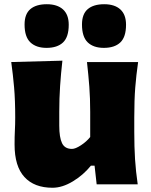

<svg xmlns="http://www.w3.org/2000/svg" viewBox="-20 -864 710 900"><path d="M226.1 16.1Q140.6 16.1 94.5 -34.2Q48.3 -84.5 48.3 -186.5Q48.3 -224.1 49.8 -252.9Q51.3 -281.7 51.3 -313Q51.3 -395.5 46.1 -454.1Q41 -512.7 32.7 -573.2L272.5 -579.6Q265.6 -519 261.7 -460.7Q257.8 -402.3 257.8 -339.8V-274.9Q257.8 -219.7 270.8 -192.9Q283.7 -166 317.4 -166Q333.5 -166 359.6 -183.1Q385.7 -200.2 402.8 -221.7V-339.8Q402.8 -402.3 398.7 -457.5Q394.5 -512.7 387.7 -573.2H627.4Q618.7 -512.7 614 -454.1Q609.4 -395.5 609.4 -313V-246.6Q609.4 -174.8 613 -117.7Q616.7 -60.5 625.5 0H433.1L423.3 -87.4H406.2Q370.6 -43.5 321.3 -13.7Q272 16.1 226.1 16.1ZM198.2 -639.6Q149.4 -639.6 122.3 -665.5Q95.2 -691.4 95.2 -749Q95.2 -798.3 122.3 -821.3Q149.4 -844.2 199.2 -844.2Q248.5 -844.2 275.4 -819.8Q302.2 -795.4 302.2 -748Q302.2 -690.4 275.4 -665Q248.5 -639.6 198.2 -639.6ZM466.8 -639.6Q418 -639.6 391.1 -665.5Q364.3 -691.4 364.3 -749Q364.3 -798.3 391.4 -821.3Q418.5 -844.2 468.3 -844.2Q517.6 -844.2 544.2 -819.8Q570.8 -795.4 570.8 -748Q570.8 -690.4 543.9 -665Q517.1 -639.6 466.8 -639.6Z"/></svg>

Font: Pinar-DS1-FD ExtraBold
Style: Regular
Weight: 800
Designer: Amin Abedi
Version: Version 2.000